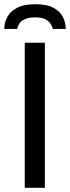

<svg xmlns="http://www.w3.org/2000/svg" viewBox="-31 -888 331 908"><path d="M86.1 0V-686H181.2V0ZM-10.9 -751.2Q-10.9 -779 2.6 -805.8Q16 -832.6 48.2 -850.3Q80.4 -868 136 -868Q192.2 -868 223.4 -850.3Q254.7 -832.6 267.4 -805.8Q280.1 -779 280.1 -751.2H218.8Q216.4 -762.2 208.6 -774.9Q200.8 -787.5 184 -796.6Q167.1 -805.8 135.1 -805.8Q103.1 -805.8 85 -796.6Q66.9 -787.5 59.4 -774.9Q51.8 -762.2 50.4 -751.2Z"/></svg>

Font: Archivo SemiBold
Style: Regular
Weight: 600
Designer: Hector Gatti
Foundry: Omnibus-Type
Version: Version 2.001